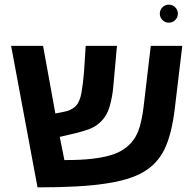

<svg xmlns="http://www.w3.org/2000/svg" viewBox="-20 -804 845 829"><path d="M142 5 28 -606H166L219 -314L255 -321Q286 -327 304 -343Q325 -363 332 -404.5Q339 -446 343 -497L350 -606H485L470 -439Q466 -385 452 -340Q438 -295 403 -268Q389 -256 366 -247Q343 -238 311 -230L238 -213L258 -113H270Q331 -113 378 -118.5Q425 -124 458 -134Q523 -153 557 -201Q574 -224 584 -259.5Q594 -295 600 -343L631 -606H767L736 -346Q729 -283 717 -236Q705 -189 689 -157Q658 -95 597 -60Q538 -26 433 -11Q381 -3 308.5 1Q236 5 142 5ZM670 -745Q670 -761 681.5 -772.5Q693 -784 709 -784Q725 -784 736.5 -772.5Q748 -761 748 -745Q748 -729 736.5 -717.5Q725 -706 709 -706Q693 -706 681.5 -717.5Q670 -729 670 -745Z"/></svg>

Font: Noto Sans Hebrew Droid
Style: Regular
Weight: 400
Designer: Monotype Design Team
Foundry: Monotype Imaging Inc.
Version: Version 1.100